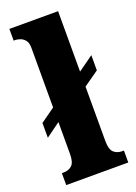

<svg xmlns="http://www.w3.org/2000/svg" viewBox="-146 -819 621 878"><g transform="rotate(-20 165.0 -380.0)"><path d="M18 0V-58H27Q51 -58 67 -72.5Q83 -87 83 -128V-283L13 -232V-304L83 -354V-644Q83 -670 72 -682.5Q61 -695 47.5 -699Q34 -703 27 -703H18V-760H255V-466L329 -519V-445L255 -393V-128Q255 -87 271 -72.5Q287 -58 311 -58H320V0Z"/></g></svg>

Font: Noto Serif Condensed Black
Style: Regular
Weight: 900
Width: 3
Designer: Monotype Design Team
Foundry: Monotype Imaging Inc.
Version: Version 2.015; ttfautohint (v1.8.4.7-5d5b)